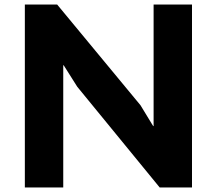

<svg xmlns="http://www.w3.org/2000/svg" viewBox="-20 -830 960 850"><path d="M830 -810V0H687L322 -446L262 -541H260V0H90V-810H233L602 -364L658 -272H660V-810Z"/></svg>

Font: Sinkin Sans 700 Bold
Style: Bold
Weight: 700
Designer: Keith Bates
Foundry: K-Type
Version: Sinkin Sans (version 1.0)  by Keith Bates   •   © 2014   www